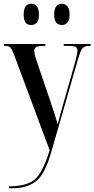

<svg xmlns="http://www.w3.org/2000/svg" viewBox="-20 -770 502 1021"><path d="M27 231H48Q124 231 172 193.5Q220 156 255 30L395 -456Q408 -500 418.5 -513Q429 -526 457 -526H462V-536H319V-526H348Q374 -526 383 -520Q392 -514 392 -500Q392 -487 381 -445L318 -223Q309 -193 301 -163Q293 -133 287 -109Q276 -145 269.5 -166Q263 -187 247 -234L177 -440Q162 -482 162 -499Q162 -513 172.5 -519.5Q183 -526 214 -526H221V-536H1V-526H9Q28 -526 36 -516.5Q44 -507 57 -473L244 29Q206 153 161.5 187Q117 221 27 221ZM310 -637Q326 -637 338 -649.5Q350 -662 350 -692Q350 -724 338 -737Q326 -750 310 -750Q268 -750 268 -692Q268 -637 310 -637ZM145 -637Q187 -637 187 -692Q187 -750 145 -750Q106 -750 106 -692Q106 -637 145 -637Z"/></svg>

Font: Noto Serif Display Condensed Semi
Style: Regular
Weight: 600
Width: 3
Designer: Monotype Design Team
Foundry: Monotype Imaging Inc.
Version: Version 1.900